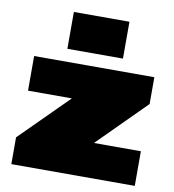

<svg xmlns="http://www.w3.org/2000/svg" viewBox="-86 -862 853 939"><g transform="rotate(10 340.5 -393.0)"><path d="M33 -133 357 -456 377 -368H51V-540H648V-407L320 -79L301 -172H646V0H33ZM481 -786V-603H205V-786Z"/></g></svg>

Font: Pathway Extreme 28pt Black
Style: Regular
Weight: 900
Designer: Eduardo Rodriguez Tunni
Foundry: Eduardo Rodriguez Tunni
Version: Version 1.001;gftools[0.9.26]